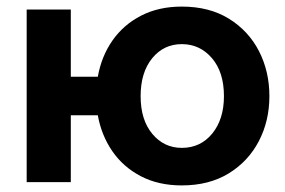

<svg xmlns="http://www.w3.org/2000/svg" viewBox="-20 -553 866 583"><path d="M532 10Q461 10 407.5 -18Q354 -46 321 -94Q288 -142 277 -203H195V0H61V-524H195V-320H277Q288 -382 321.5 -430Q355 -478 408.5 -505.5Q462 -533 532 -533Q616 -533 675.5 -496Q735 -459 766.5 -397.5Q798 -336 798 -261Q798 -186 766 -124.5Q734 -63 674.5 -26.5Q615 10 532 10ZM532 -104Q589 -104 624.5 -147.5Q660 -191 660 -261Q660 -334 623.5 -376.5Q587 -419 532 -419Q477 -419 442 -376Q407 -333 407 -261Q407 -189 442.5 -146.5Q478 -104 532 -104Z"/></svg>

Font: Raleway
Style: Bold
Weight: 700
Designer: Matt McInerney, Pablo Impallari, Rodrigo Fuenzalida
Foundry: Matt McInerney, Pablo Impallari, Rodrigo Fuenzalida
Version: Version 4.026